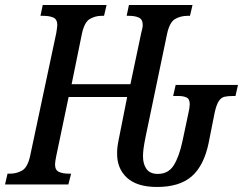

<svg xmlns="http://www.w3.org/2000/svg" viewBox="-38 -734 967 764"><path d="M587 10Q507 10 467 -27Q427 -64 428 -125Q428 -138 429.5 -150.5Q431 -163 437 -192L468 -348H235L186 -114Q184 -105 182.5 -95Q181 -85 181 -80Q181 -57 196.5 -50Q212 -43 235 -43H245L234 0H-18L-8 -43H2Q28 -43 50 -55.5Q72 -68 82 -114L186 -603Q187 -611 188.5 -620Q190 -629 190 -634Q190 -657 174.5 -664Q159 -671 134 -671H123L132 -714H386L376 -671H366Q341 -671 319.5 -658.5Q298 -646 288 -600L247 -399H481L524 -603Q526 -610 528 -619.5Q530 -629 530 -634Q530 -657 514.5 -664Q499 -671 476 -671H466L475 -714H728L718 -671H708Q681 -671 659 -658.5Q637 -646 627 -600L541 -188Q535 -158 533 -141.5Q531 -125 531 -112Q531 -81 545 -61.5Q559 -42 590 -42Q632 -42 653.5 -76.5Q675 -111 688 -172L712 -285Q714 -293 715.5 -303Q717 -313 717 -319Q717 -340 704.5 -346Q692 -352 673 -352H651L661 -396H909L899 -352H888Q869 -352 855.5 -349Q842 -346 832.5 -331.5Q823 -317 816 -285L792 -164Q773 -74 724.5 -32Q676 10 587 10Z"/></svg>

Font: Noto Serif ExtraCondensed Medium
Style: Italic
Weight: 500
Width: 2
Italic angle: -12°
Designer: Monotype Design Team
Foundry: Monotype Imaging Inc.
Version: Version 2.013; ttfautohint (v1.8.4.7-5d5b)